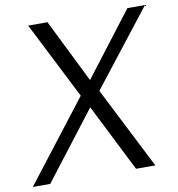

<svg xmlns="http://www.w3.org/2000/svg" viewBox="-101 -817 825 892"><g transform="rotate(-10 312.0 -371.0)"><path d="M364 -386 642 -742H559L330 -443L182 -742H91L275 -379L-18 0H64L309 -318L469 0H560Z"/></g></svg>

Font: Cheyenne Sans Light
Style: Italic
Weight: 300
Italic angle: -8.13011°
Designer: The Public Sans project authors (U.S. Web Design System), Libre Franklin designed by Pablo Impallari and Rodrigo Fuenzal
Foundry: The Cheyenne Sans Project Authors
Version: Version 2.007